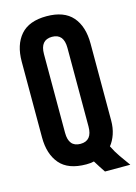

<svg xmlns="http://www.w3.org/2000/svg" viewBox="-118 -773 636 901"><g transform="rotate(-15 200.0 -322.5)"><path d="M143 -159Q143 -90 200 -90Q257 -90 257 -159V-541Q257 -610 200 -610Q143 -610 143 -541ZM400 65H277Q267 51 257.5 35.5Q248 20 239 6Q231 8 222 9Q213 10 202 10Q114 10 73.5 -37.5Q33 -85 33 -166V-534Q33 -616 74 -663Q115 -710 200 -710Q285 -710 326 -663Q367 -616 367 -532V-159Q367 -123 357 -93.5Q347 -64 330 -43Q344 -14 362.5 12.5Q381 39 400 65Z"/></g></svg>

Font: Booming Bebas 2
Style: Regular
Weight: 400
Designer: Ryoichi Tsunekawa
Foundry: Ryoichi Tsunekawa
Version: Version 2.000